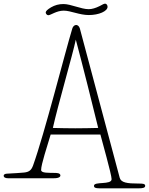

<svg xmlns="http://www.w3.org/2000/svg" viewBox="-70 -971 811 1046"><path d="M365 -816C361 -830 351 -835 345 -835C335 -835 327 -826 324 -816C283 -681 172 -241 110 -69C101 -45 90 -34 61 -31C51 -30 -2 -26 -30 -25C-43 -25 -50 -20 -50 -14C-50 -4 -39 0 -27 0H225C251 0 259 -8 259 -15C259 -29 238 -29 225 -29C195 -30 154 -27 154 -45C154 -75 187 -174 206 -238H477C486 -202 538 -20 538 5C538 38 442 16 442 41C442 51 449 55 473 55H686C709 55 721 52 721 41C721 29 704 29 685 29C622 29 589 24 582 -3ZM343 -755C382 -609 433 -405 465 -274C424 -273 381 -272 340 -272C299 -272 259 -273 218 -274C245 -396 326 -673 343 -755ZM179 -903C179 -896 186 -888 193 -888C206 -888 238 -913 277 -913C315 -913 363 -889 414 -889C469 -889 516 -910 516 -934C516 -943 510 -951 503 -951C497 -951 491 -948 473 -938C451 -927 431 -921 413 -921C372 -921 316 -949 276 -949C250 -949 229 -943 208 -931C188 -919 179 -910 179 -903Z"/></svg>

Font: Life Savers
Style: Regular
Weight: 400
Designer: Pablo Impallari, Rodrigo Fuenzalida, Brenda Gallo
Foundry: Pablo Impallari, Rodrigo Fuenzalida, Brenda Gallo
Version: Version 3.000